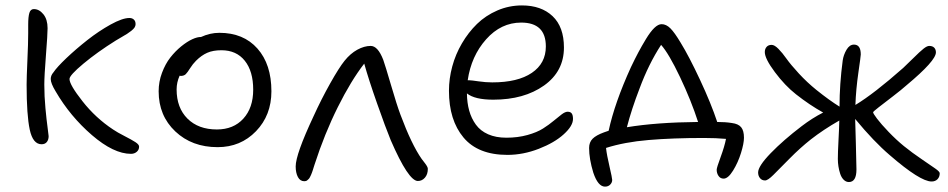

<svg xmlns="http://www.w3.org/2000/svg" viewBox="-20 -589 3529 715"><path d="M134.8 -51.8Q102.5 -51.8 90.8 -106Q79.1 -160.2 79.1 -273.9Q79.1 -299.3 82 -364Q85 -428.7 85 -464.8V-497.1Q85 -526.9 89.4 -541Q93.8 -555.2 106 -555.2Q126 -555.2 141.6 -535.9Q157.2 -516.6 157.2 -483.9Q157.2 -461.4 151.1 -383.8Q145 -306.2 145 -273.9Q145 -230.5 149.2 -186.3Q153.3 -142.1 157.2 -114.3Q161.1 -86.4 161.1 -82Q161.1 -68.4 154.3 -60.1Q147.5 -51.8 134.8 -51.8ZM467.8 -16.1Q403.3 -16.1 322.3 -85.9Q241.2 -155.8 187 -249Q168.9 -278.8 168.9 -294.9Q168.9 -308.1 179.2 -319.8Q191.9 -338.9 227.3 -372.6Q262.7 -406.2 305.2 -439.7Q347.7 -473.1 391.8 -497.6Q436 -522 461.9 -522Q472.2 -522 478.5 -516.1Q484.9 -510.3 484.9 -499Q484.9 -492.7 481.2 -486.8Q477.5 -481 468.8 -474.1Q460 -467.3 453.4 -463.1Q446.8 -459 432.1 -450.4Q417.5 -441.9 411.1 -438Q342.3 -395 290.5 -351.8Q238.8 -308.6 238.8 -294.9Q238.8 -273.4 287.4 -211.7Q335.9 -149.9 400.9 -106.9Q416.5 -96.2 443.4 -82.5Q470.2 -68.8 484.1 -59.8Q498 -50.8 498 -43Q498 -31.2 489.3 -23.7Q480.5 -16.1 467.8 -16.1Z M790.5 -41Q694.8 -41 632.8 -99.6Q570.8 -158.2 570.8 -249Q570.8 -284.7 583.3 -317.9Q595.7 -351.1 614.3 -374.8Q632.8 -398.4 654.8 -416.3Q676.8 -434.1 696 -442.9Q715.3 -451.7 728.5 -451.2Q762.2 -466.8 796.9 -466.8Q886.7 -466.8 938.7 -408.2Q990.7 -349.6 990.7 -249Q990.7 -159.7 933.3 -100.3Q876 -41 790.5 -41ZM637.7 -255.9Q637.7 -187.5 678.2 -147.2Q718.8 -106.9 787.6 -106.9Q849.6 -106.9 886.2 -147.2Q922.9 -187.5 922.9 -254.9Q922.9 -323.7 891.6 -362.8Q860.4 -401.9 804.7 -401.9Q772.9 -401.9 751.5 -392.3Q730 -382.8 710 -362.8Q697.8 -350.6 688 -335Q678.2 -319.3 671.9 -313Q665.5 -306.6 653.8 -306.2Q651.9 -307.1 648.9 -307.1Q637.7 -282.2 637.7 -255.9Z M1113.3 85.9Q1097.7 85.9 1089.4 70.3Q1081.1 54.7 1081.1 30.8Q1081.1 -14.2 1147.5 -155.8Q1176.3 -219.2 1209.5 -278.3Q1242.7 -337.4 1263.2 -362.8Q1284.7 -389.6 1310.5 -403.8Q1336.4 -418 1360.4 -418Q1387.2 -418 1407.2 -366.2Q1415 -344.2 1436.3 -271.5Q1457.5 -198.7 1471.2 -162.1Q1512.7 -50.8 1550.3 2.9Q1553.7 7.3 1559.3 14.6Q1564.9 22 1567.1 25.1Q1569.3 28.3 1571.3 32.5Q1573.2 36.6 1573.2 40Q1573.2 60.1 1562.5 72.5Q1551.8 85 1536.1 85Q1501 85 1435.1 -66.9Q1416 -113.3 1384.3 -203.6Q1352.5 -293.9 1336.4 -352.1Q1287.1 -288.6 1237.8 -189.7Q1188.5 -90.8 1151.4 23.9Q1150.4 26.9 1148.2 33.9Q1146 41 1145 44.2Q1144 47.4 1141.8 53.5Q1139.6 59.6 1138.2 62.5Q1136.7 65.4 1134.5 70.1Q1132.3 74.7 1130.1 76.9Q1127.9 79.1 1125.2 81.5Q1122.6 84 1119.6 85Q1116.7 85.9 1113.3 85.9Z M1869.6 -12.2Q1760.3 -12.2 1706.1 -76.9Q1651.9 -141.6 1651.9 -251Q1651.9 -295.9 1664.1 -341.3Q1676.3 -386.7 1700.2 -427.5Q1724.1 -468.3 1756.3 -499.8Q1788.6 -531.2 1832 -550Q1875.5 -568.8 1923.8 -568.8Q1995.6 -568.8 2037.8 -528.8Q2080.1 -488.8 2080.1 -412.1Q2080.1 -323.2 2005.9 -270.5Q1931.6 -217.8 1816.9 -217.8Q1747.6 -217.8 1718.8 -241.2Q1719.2 -206.1 1727.3 -177Q1735.4 -147.9 1752.2 -124.8Q1769 -101.6 1797.9 -88.9Q1826.7 -76.2 1865.7 -76.2Q1908.2 -76.2 1944.1 -86.2Q1980 -96.2 2002.2 -110.4Q2024.4 -124.5 2041.3 -138.7Q2058.1 -152.8 2071.3 -162.8Q2084.5 -172.9 2093.8 -172.9Q2104.5 -172.9 2109.1 -166.5Q2113.8 -160.2 2113.8 -146Q2113.8 -120.1 2079.3 -88.9Q2044.9 -57.6 1986.6 -34.9Q1928.2 -12.2 1869.6 -12.2ZM1729 -290Q1735.4 -290 1762 -286.1Q1788.6 -282.2 1813 -282.2Q1908.2 -282.2 1960.4 -317.6Q2012.7 -353 2012.7 -416Q2012.7 -504.9 1920.9 -504.9Q1845.7 -504.9 1790.3 -442.6Q1734.9 -380.4 1721.7 -290Z M2674.8 76.2Q2662.6 76.2 2655.8 66.2Q2648.9 56.2 2648.9 43Q2648.9 35.6 2663.6 -4.2Q2678.2 -43.9 2683.6 -71.8Q2647 -75.2 2601.6 -75.2Q2485.4 -75.2 2395.5 -67.6Q2305.7 -60.1 2236.8 -38.1Q2239.7 -11.7 2249.8 31.2Q2259.8 74.2 2259.8 81.1Q2259.8 90.8 2252.4 98.4Q2245.1 106 2232.9 106Q2207 106 2189.5 54.2Q2173.8 2.9 2173.8 -38.1Q2173.8 -59.1 2186.8 -72.3Q2199.7 -85.4 2229.5 -96.2Q2231.9 -97.2 2246.6 -102.1Q2269 -206.1 2329.6 -338.9Q2345.2 -371.6 2357.2 -394Q2369.1 -416.5 2385.5 -443.6Q2401.9 -470.7 2416.5 -484.9Q2431.2 -499 2443.8 -499Q2460.9 -499 2476.6 -483.4Q2492.2 -467.8 2514.6 -430.2Q2545.9 -379.4 2586.9 -291.7Q2627.9 -204.1 2650.9 -134.8Q2681.6 -134.8 2705.6 -130.9Q2729.5 -127.9 2740 -115.2Q2750.5 -102.5 2750.5 -76.2Q2750.5 -55.2 2739.5 -19.5Q2728.5 16.1 2710 46.1Q2691.4 76.2 2674.8 76.2ZM2361.8 -259.8Q2332 -182.6 2314.5 -115.2Q2424.3 -133.3 2579.6 -134.8Q2554.2 -213.9 2512.5 -301.8Q2470.7 -389.6 2441.9 -421.9Q2395.5 -350.6 2361.8 -259.8Z M2829.1 83Q2817.4 83 2810.3 74.5Q2803.2 65.9 2803.2 53.2Q2803.2 29.8 2850.3 -18.8Q2897.5 -67.4 2965.3 -119.1Q3004.9 -149.4 3045.4 -169.9Q2995.1 -197.8 2944.3 -237.8Q2903.3 -270 2865.7 -320.3Q2828.1 -370.6 2828.1 -395Q2828.1 -406.7 2834.7 -414.3Q2841.3 -421.9 2853.5 -421.9Q2864.3 -421.9 2878.9 -407Q2893.6 -392.1 2908.9 -370.4Q2924.3 -348.6 2954.8 -315.4Q2985.4 -282.2 3020.5 -253.9Q3069.3 -214.8 3106.4 -191.9Q3106.4 -275.4 3118.2 -363.8Q3121.1 -384.3 3132.3 -403.6Q3143.6 -422.9 3160.2 -422.9Q3185.5 -422.9 3185.5 -386.2Q3185.5 -380.4 3176.5 -318.1Q3167.5 -255.9 3165.5 -198.2Q3234.4 -239.7 3343.3 -335.9Q3355.5 -347.2 3380.9 -372.3Q3406.2 -397.5 3419.2 -407.7Q3432.1 -418 3440.4 -418Q3452.6 -418 3459 -411.4Q3465.3 -404.8 3465.3 -394Q3465.3 -362.8 3356.4 -272Q3337.9 -255.4 3305.4 -230.5Q3272.9 -205.6 3252.2 -189.5Q3231.4 -173.3 3231.4 -170.9Q3231.4 -166.5 3246.3 -146.7Q3261.2 -127 3289.3 -97.7Q3317.4 -68.4 3346.2 -44.9Q3377 -20 3412.4 3.9Q3447.8 27.8 3463.6 39.1Q3479.5 50.3 3479.5 56.2Q3479.5 69.8 3471.2 78.4Q3462.9 86.9 3449.2 86.9Q3406.7 86.9 3293.5 -11.2Q3234.4 -61.5 3164.6 -146Q3165 -130.9 3167.2 -54.2Q3169.4 22.5 3169.4 42Q3169.4 88.9 3141.1 88.9Q3130.4 88.9 3121.8 80.3Q3113.3 71.8 3108.9 58.3Q3104.5 44.9 3102.3 30.8Q3100.1 16.6 3100.1 2.9Q3100.1 -19.5 3102.5 -66.2Q3105 -112.8 3105.5 -140.1Q3046.4 -106.4 2999.5 -69.8Q2960 -38.6 2920.4 1.5Q2880.9 41.5 2860.1 62.3Q2839.4 83 2829.1 83Z"/></svg>

Font: Shantell Sans Irregular Bouncy
Style: Regular
Weight: 300
Designer: Stephen Nixon, Anya Danilova, Shantell Martin
Foundry: Arrow Type
Version: Version 1.006;[9816181b4]